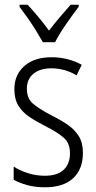

<svg xmlns="http://www.w3.org/2000/svg" viewBox="-20 -785 408 815"><path d="M332 -136Q332 -67 290.5 -28.5Q249 10 171 10Q128 10 94.5 0.5Q61 -9 38 -22V-78Q64 -61 98.5 -50Q133 -39 170 -39Q224 -39 250.5 -64.5Q277 -90 277 -134Q277 -177 251 -200Q225 -223 172 -250Q134 -269 104.5 -289Q75 -309 58 -336.5Q41 -364 41 -407Q41 -467 83 -504.5Q125 -542 199 -542Q235 -542 267.5 -533.5Q300 -525 327 -510L305 -465Q283 -479 255 -487Q227 -495 198 -495Q150 -495 122 -472Q94 -449 94 -408Q94 -367 120.5 -344.5Q147 -322 201 -294Q239 -275 268 -255Q297 -235 314.5 -207Q332 -179 332 -136ZM162 -606Q149 -629 132 -656.5Q115 -684 96.5 -710Q78 -736 63 -756V-765H97Q118 -743 142.5 -713.5Q167 -684 188 -655Q211 -685 232.5 -710.5Q254 -736 280 -765H314V-756Q290 -725 260.5 -682.5Q231 -640 214 -606Z"/></svg>

Font: Noto Sans Gujarati UI Condensed Light
Style: Regular
Weight: 300
Width: 3
Designer: Jelle Bosma - Monotype Design Team, Universal Thirst
Foundry: Monotype Imaging Inc.
Version: Version 2.106; ttfautohint (v1.8.4.7-5d5b)